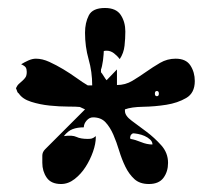

<svg xmlns="http://www.w3.org/2000/svg" viewBox="-20 -861 533 481"><path d="M273 -648Q294 -648 311.5 -658.5Q329 -669 346 -681Q363 -693 381 -703.5Q399 -714 420 -714Q446 -714 457 -697Q468 -680 468 -658Q468 -628 446.5 -615.5Q425 -603 396.5 -598.5Q368 -594 338.5 -593.5Q309 -593 293 -587V-583Q293 -571 310 -558.5Q327 -546 347 -531Q367 -516 384 -497Q401 -478 401 -453Q401 -431 389.5 -415.5Q378 -400 353 -400Q330 -400 316.5 -412.5Q303 -425 294 -443.5Q285 -462 278.5 -483.5Q272 -505 264 -523.5Q256 -542 244.5 -554.5Q233 -567 213 -567Q204 -567 197 -559Q190 -551 190 -542Q174 -542 162 -537.5Q150 -533 140 -520Q161 -523 171.5 -518Q182 -513 200 -513Q206 -513 210 -514Q214 -515 220 -520V-517Q220 -501 213 -481Q206 -461 194.5 -443Q183 -425 167 -412.5Q151 -400 133 -400Q108 -400 97 -416Q86 -432 86 -453Q86 -462 86 -471Q86 -480 93 -487L193 -587L180 -593Q172 -594 150.5 -594Q129 -594 104.5 -596.5Q80 -599 58 -606Q36 -613 27 -627Q24 -628 22 -635Q21 -638 20 -640Q23 -647 27.5 -651Q32 -655 36.5 -659Q41 -663 44 -667.5Q47 -672 47 -681Q47 -688 44.5 -692Q42 -696 33 -700Q41 -705 51 -709.5Q61 -714 70 -714Q86 -714 103.5 -706Q121 -698 138.5 -687.5Q156 -677 172 -665.5Q188 -654 200 -647H211Q211 -681 202 -712.5Q193 -744 193 -779Q193 -804 202.5 -822.5Q212 -841 243 -841Q271 -841 282.5 -823.5Q294 -806 294 -782Q294 -765 292 -746.5Q290 -728 280 -713Q274 -721 265.5 -727.5Q257 -734 247 -734Q242 -734 240 -733Q240 -731 239.5 -724Q239 -717 238 -709.5Q237 -702 235.5 -695.5Q234 -689 233 -687V-680Q235 -678 240 -670Q245 -662 247 -660L273 -687ZM373 -620Q378 -620 378 -626.5Q378 -633 373 -633Q368 -633 368 -626.5Q368 -620 373 -620ZM362 -499Q362 -506 356 -511.5Q350 -517 342 -520.5Q334 -524 325.5 -525.5Q317 -527 313 -527Q311 -526 310 -525Q307 -523 307 -520Q306 -519 306 -517Q306 -514 307 -513Q319 -511 333.5 -505Q348 -499 362 -499Z"/></svg>

Font: Genkaimincho
Style: Regular
Weight: 800
Designer: Dr. Ken Lunde (project architect, glyph set definition & overall production); Masataka HATTORI \u670D \u90E8 \u6B63 \u8C
Foundry: Adobe Systems Incorporated
Version: Version 1.00